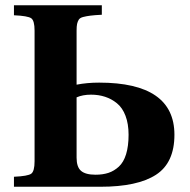

<svg xmlns="http://www.w3.org/2000/svg" viewBox="-20 -712 723 732"><path d="M272 -110.8Q272 -75.2 289.1 -60.5Q306.2 -45.9 344.2 -45.9Q372.1 -45.9 393.6 -53Q415 -60.1 433.1 -76.7Q451.2 -93.3 460.7 -124Q470.2 -154.8 470.2 -198.2Q470.2 -239.7 458.5 -270.5Q446.8 -301.3 426 -318.1Q405.3 -335 380.6 -343Q356 -351.1 327.1 -351.1Q295.4 -351.1 272 -340.8ZM33.2 0V-38.1Q86.4 -40.5 99.1 -49.8Q111.8 -59.1 111.8 -97.2V-595.2Q111.8 -633.3 99.1 -642.3Q86.4 -651.4 33.2 -653.8V-691.9H368.2V-655.8Q339.4 -654.3 324.2 -652.3Q309.1 -650.4 296.9 -647.2Q284.7 -644 280.3 -637Q275.9 -629.9 273.9 -620.8Q272 -611.8 272 -595.2V-389.2Q312 -397 357.9 -397Q645 -397 645 -198.2Q645 -91.3 574.7 -45.7Q504.4 0 362.8 0Z"/></svg>

Font: Linguistics Pro
Style: Bold
Weight: 700
Designer: Stefan Peev, Context Ltd
Foundry: Stefan Peev, Context Ltd
Version: Version 001.000